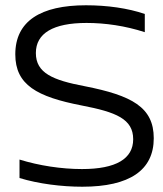

<svg xmlns="http://www.w3.org/2000/svg" viewBox="-20 -699 617 728"><path d="M529 -577V-646C465 -668 386 -679 306 -679C134 -679 38 -619 38 -493C38 -377 120 -332 290 -299C420 -274 485 -248 485 -171C485 -97 420 -58 291 -58C213 -58 128 -71 54 -94V-24C126 -2 214 9 292 9C472 9 563 -54 563 -175C563 -293 479 -337 302 -372C180 -395 116 -422 116 -498C116 -573 182 -612 308 -612C379 -612 455 -601 529 -577Z"/></svg>

Font: LT Wave Text Light
Style: Regular
Weight: 300
Designer: Daniel Lyons
Version: Version 2.5 (Glyphs App)